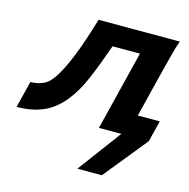

<svg xmlns="http://www.w3.org/2000/svg" viewBox="-113 -594 893 908"><g transform="rotate(15 333.5 -140.0)"><path d="M489.7 -389.2H355.5Q322.3 -293.9 291 -220.2Q259.8 -146.5 219.2 -96.7Q174.8 -42 119.4 -18.6Q64 4.9 -8.8 4.9L23.9 -125.5Q57.6 -125.5 87.2 -138.9Q116.7 -152.3 143.6 -196.8Q169.4 -238.8 198 -310.8Q226.6 -382.8 259.3 -493.2H657.2Q648.9 -472.7 638.9 -435.1Q628.9 -397.5 616.2 -348.1L529.8 0H393.1ZM499.5 -104H663.1L637.2 0L464.4 212.9H344.7L502.9 0Z"/></g></svg>

Font: Andika
Style: Bold Italic
Weight: 700
Italic angle: -14°
Designer: Victor Gaultney, Annie Olsen, Julie Remington, Don Collingsworth, Eric Hays, Becca Hirsbrunner
Foundry: SIL International
Version: Version 6.101